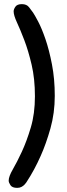

<svg xmlns="http://www.w3.org/2000/svg" viewBox="-20 -874 324 929"><path d="M140 -813Q147 -803 164.5 -770Q182 -737 200 -684.5Q218 -632 231.5 -562Q245 -492 245 -410Q245 -327 224 -252.5Q203 -178 177 -120Q147 -52 109 6Q109 6 106 10.5Q103 15 97.5 20.5Q92 26 83.5 30.5Q75 35 63 35Q39 35 30.5 22Q22 9 22 0Q22 -20 42 -54.5Q62 -89 85.5 -139.5Q109 -190 129 -257Q149 -324 149 -408Q149 -493 133 -561Q117 -629 97.5 -680Q78 -731 62 -765.5Q46 -800 46 -819Q46 -829 54.5 -841.5Q63 -854 86 -854Q109 -854 120.5 -839Q132 -824 140 -813Z"/></svg>

Font: Life Savers ExtraBold
Style: Regular
Weight: 800
Designer: Pablo Impallari, Rodrigo Fuenzalida, Brenda Gallo
Foundry: Pablo Impallari, Rodrigo Fuenzalida, Brenda Gallo
Version: Version 3.001; ttfautohint (v0.95) -l 8 -r 50 -G 200 -x 14 -